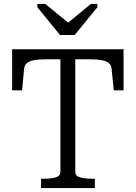

<svg xmlns="http://www.w3.org/2000/svg" viewBox="-20 -962 694 982"><path d="M287 -783H362L478 -925V-942H445L302 -824L355 -825L211 -942H171V-925ZM289 -84V-659H225Q183 -659 156.5 -654.5Q130 -650 117.5 -639Q105 -628 103 -608L93 -500H42V-710H612V-500H562L551 -608Q550 -628 537 -639Q524 -650 498 -654.5Q472 -659 429 -659H365V-84Q365 -62 389 -55Q413 -48 448 -48H465V0H190V-48H207Q242 -48 265.5 -55Q289 -62 289 -84Z"/></svg>

Font: Roboto Serif SemiCondensed Light
Style: Regular
Weight: 300
Width: 4
Designer: Greg Gazdowicz
Foundry: Commercial Type
Version: Version 1.007